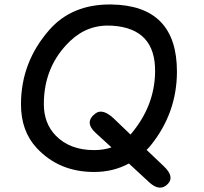

<svg xmlns="http://www.w3.org/2000/svg" viewBox="-20 -755 916 862"><path d="M478.5 -734.9Q774.9 -731.4 774.4 -432.6Q773.9 -247.1 655.8 -101.1Q647.5 -90.8 638.2 -82L715.3 -8.8Q764.2 37.6 734.4 69.8Q698.7 108.4 649.4 63L558.6 -21Q488.8 17.1 402.3 17.1Q244.6 17.1 144.5 -90.8Q74.2 -166.5 74.2 -286.6Q74.2 -476.1 201.7 -621.1Q303.7 -736.8 478.5 -734.9ZM484.4 -639.6Q375 -647 295.4 -571.3Q176.8 -458.5 176.8 -287.6Q176.8 -200.7 231 -145.5Q294.4 -81.1 402.3 -81.1Q445.3 -81.1 480.5 -93.3L409.2 -158.7Q356.4 -207 409.2 -246.1Q441.9 -270 493.2 -220.7L565.9 -150.9Q565.9 -150.9 566.4 -151.4Q674.3 -277.8 676.3 -432.1Q679.2 -627 484.4 -639.6Z"/></svg>

Font: Comic Relief
Style: Regular
Weight: 400
Designer: Jeff Davis
Foundry: Loudifier
Version: Version 1.0